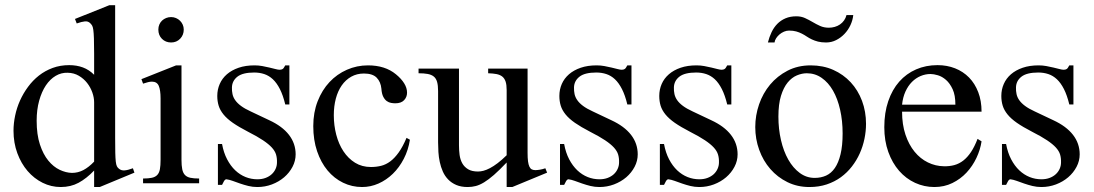

<svg xmlns="http://www.w3.org/2000/svg" viewBox="-20 -715 4267 749"><path d="M369.1 14.6H347.2V-49.8Q317.4 -18.6 286.6 -2Q255.9 14.6 216.8 14.6Q179.7 14.6 146.2 -2Q112.8 -18.6 87.6 -47.9Q62.5 -77.1 47.6 -117.4Q32.7 -157.7 32.7 -205.1Q32.7 -233.9 39.1 -264.2Q45.4 -294.4 58.1 -322.8Q70.8 -351.1 89.4 -376.2Q107.9 -401.4 131.8 -420.2Q155.8 -439 185.5 -450Q215.3 -460.9 250 -460.9Q279.3 -460.9 303.5 -451.9Q327.6 -442.9 347.2 -423.3V-506.3Q347.2 -543.5 346.4 -564.9Q345.7 -586.4 344 -598.4Q342.3 -610.4 339.4 -615.2Q336.4 -620.1 332 -624.5Q323.7 -632.8 311.3 -631.6Q298.8 -630.4 279.3 -623.5L272.5 -641.1L406.7 -694.8H429.2V-177.2Q429.2 -141.1 429.7 -119.4Q430.2 -97.7 431.6 -85Q433.1 -72.3 436 -66.4Q439 -60.5 444.3 -56.6Q453.1 -49.3 466.1 -50.3Q479 -51.3 498.5 -58.6L504.4 -41.5ZM347.2 -315.9Q347.2 -334.5 340.1 -354.5Q333 -374.5 319.8 -391.4Q306.6 -408.2 287.6 -419.4Q268.6 -430.7 244.1 -431.2Q219.2 -432.1 197.3 -419.2Q175.3 -406.2 158.9 -381.8Q142.6 -357.4 132.8 -322.3Q123 -287.1 123 -244.1Q123 -189.9 135.7 -151.4Q148.4 -112.8 168.5 -88.4Q188.5 -64 212.9 -52.5Q237.3 -41 260.7 -40.5Q284.2 -40.5 305.2 -51.5Q326.2 -62.5 347.2 -84.5Z M696.8 -599.6Q696.8 -578.6 682.9 -564Q668.9 -549.3 647.5 -549.3Q626 -549.3 611.8 -563.5Q597.7 -577.6 597.7 -599.6Q597.7 -610.4 601.6 -619.4Q605.5 -628.4 612.3 -634.8Q619.1 -641.1 628.2 -644.8Q637.2 -648.4 647.5 -648.4Q657.7 -648.4 666.7 -644.5Q675.8 -640.6 682.4 -634Q689 -627.4 692.9 -618.7Q696.8 -609.9 696.8 -599.6ZM538.1 0V-18.6Q559.1 -18.6 572.5 -21.5Q585.9 -24.4 593.5 -32.5Q601.1 -40.5 603.8 -54.9Q606.4 -69.3 606.4 -91.8V-331.1Q606.4 -363.3 599.4 -379.9Q592.3 -396.5 572.8 -396.5Q565.9 -396.5 557.6 -394.5Q549.3 -392.6 538.1 -388.7L531.7 -406.2L667 -460H688V-91.8Q688 -69.3 690.9 -54.9Q693.8 -40.5 701.4 -32.5Q709 -24.4 722.4 -21.5Q735.8 -18.6 756.8 -18.6V0Z M1133.3 -112.8Q1133.3 -87.4 1121.1 -64.2Q1108.9 -41 1088.4 -23.4Q1067.9 -5.9 1040.8 4.4Q1013.7 14.6 983.9 14.6Q965.8 14.6 949 10.5Q932.1 6.3 916.7 1Q901.4 -4.4 887.9 -9.3Q874.5 -14.2 863.3 -15.6Q857.9 -15.6 853.5 -7.8Q849.1 0 846.2 6.3H830.1V-153.3H846.2Q852.5 -119.1 866 -93.5Q879.4 -67.9 897.7 -50.5Q916 -33.2 938 -24.4Q960 -15.6 983.9 -15.6Q1002 -15.6 1016.1 -21Q1030.3 -26.4 1040 -35.4Q1049.8 -44.4 1055.2 -56.4Q1060.5 -68.4 1060.5 -81.5Q1061 -98.1 1056.9 -112.1Q1052.7 -126 1040.5 -139.4Q1028.3 -152.8 1006.1 -167.7Q983.9 -182.6 947.3 -201.2Q911.6 -219.7 888.4 -235.8Q865.2 -252 851.8 -268.6Q838.4 -285.2 833 -302.7Q827.6 -320.3 827.6 -340.8Q827.6 -365.7 837.2 -387.5Q846.7 -409.2 865.2 -425.3Q883.8 -441.4 910.9 -450.7Q938 -460 973.1 -460Q988.3 -460 1003.2 -457.3Q1018.1 -454.6 1031.2 -451.4Q1044.4 -448.2 1054.7 -445.6Q1064.9 -442.9 1070.8 -442.9Q1077.6 -442.9 1082.3 -445.6Q1086.9 -448.2 1092.8 -460H1108.9V-307.6H1092.8Q1084 -343.8 1071.8 -367.7Q1059.6 -391.6 1044.4 -405.8Q1029.3 -419.9 1011 -426Q992.7 -432.1 971.7 -432.1Q926.8 -432.1 906 -415.8Q885.3 -399.4 884.8 -373.5Q884.3 -360.4 887 -347.9Q889.6 -335.4 897.7 -324Q905.8 -312.5 920.2 -301.8Q934.6 -291 958 -280.3L1030.3 -246.1Q1081.1 -222.7 1107.2 -189Q1133.3 -155.3 1133.3 -112.8Z M1579.1 -169.9Q1572.8 -129.4 1555.2 -95.5Q1537.6 -61.5 1512.5 -37.1Q1487.3 -12.7 1456.5 1Q1425.8 14.6 1392.6 14.6Q1353 14.6 1318.4 -2.2Q1283.7 -19 1257.8 -50Q1231.9 -81.1 1217 -125Q1202.1 -168.9 1202.1 -223.1Q1202.1 -276.4 1219.2 -320.1Q1236.3 -363.8 1265.4 -394.8Q1294.4 -425.8 1333.3 -442.9Q1372.1 -460 1415.5 -460Q1482.4 -460 1524.4 -425.3Q1545.4 -408.2 1556.6 -390.1Q1567.9 -372.1 1567.9 -353.5Q1567.9 -336.4 1556.4 -324.2Q1544.9 -312 1522 -312Q1514.6 -312 1505.9 -313.5Q1497.1 -314.9 1489 -320.6Q1481 -326.2 1475.1 -337.6Q1469.2 -349.1 1467.8 -369.1Q1465.3 -395.5 1449.5 -411.9Q1433.6 -428.2 1399.9 -428.2Q1372.1 -428.2 1350.1 -415.8Q1328.1 -403.3 1313 -381.6Q1297.9 -359.9 1290 -330.1Q1282.2 -300.3 1282.2 -265.6Q1282.2 -226.1 1291.7 -189.5Q1301.3 -152.8 1319.8 -124.8Q1338.4 -96.7 1365.2 -80.1Q1392.1 -63.5 1427.2 -63.5Q1447.8 -63.5 1466.6 -68.1Q1485.4 -72.8 1502.4 -85.4Q1519.5 -98.1 1535.4 -120.4Q1551.3 -142.6 1565.9 -177.2Z M1978.5 14.6H1956.5V-81.1Q1928.2 -51.3 1907 -32.7Q1885.7 -14.2 1868.4 -3.7Q1851.1 6.8 1835.9 10.7Q1820.8 14.6 1804.7 14.6Q1778.8 14.6 1760 6.6Q1741.2 -1.5 1728.3 -14.9Q1715.3 -28.3 1707.5 -45.9Q1699.7 -63.5 1695.6 -82.8Q1691.4 -102.1 1690.2 -122.1Q1689 -142.1 1689 -159.7V-359.9Q1689 -381.8 1685.1 -395.5Q1681.2 -409.2 1672.1 -416.5Q1663.1 -423.8 1648.4 -426.5Q1633.8 -429.2 1612.8 -429.2V-447.3H1770.5V-147.9Q1770.5 -128.9 1772.9 -110.6Q1775.4 -92.3 1783.4 -77.9Q1791.5 -63.5 1806.2 -54.7Q1820.8 -45.9 1844.7 -45.9Q1854.5 -45.9 1866 -48.8Q1877.4 -51.8 1891.4 -59.1Q1905.3 -66.4 1921.4 -78.6Q1937.5 -90.8 1956.5 -109.4V-363.8Q1956.5 -384.3 1952.4 -396.7Q1948.2 -409.2 1939.5 -416.3Q1930.7 -423.3 1917 -426Q1903.3 -428.7 1884.3 -429.2V-447.3H2038.1V-118.7Q2038.1 -98.6 2039.8 -85.7Q2041.5 -72.8 2045.2 -64.9Q2048.8 -57.1 2054.7 -54.2Q2060.5 -51.3 2068.4 -51.3Q2075.2 -51.3 2085.9 -53Q2096.7 -54.7 2107.4 -58.6L2114.3 -41.5Z M2467.8 -112.8Q2467.8 -87.4 2455.6 -64.2Q2443.4 -41 2422.9 -23.4Q2402.3 -5.9 2375.2 4.4Q2348.1 14.6 2318.4 14.6Q2300.3 14.6 2283.4 10.5Q2266.6 6.3 2251.2 1Q2235.8 -4.4 2222.4 -9.3Q2209 -14.2 2197.8 -15.6Q2192.4 -15.6 2188 -7.8Q2183.6 0 2180.7 6.3H2164.6V-153.3H2180.7Q2187 -119.1 2200.4 -93.5Q2213.9 -67.9 2232.2 -50.5Q2250.5 -33.2 2272.5 -24.4Q2294.4 -15.6 2318.4 -15.6Q2336.4 -15.6 2350.6 -21Q2364.7 -26.4 2374.5 -35.4Q2384.3 -44.4 2389.6 -56.4Q2395 -68.4 2395 -81.5Q2395.5 -98.1 2391.4 -112.1Q2387.2 -126 2375 -139.4Q2362.8 -152.8 2340.6 -167.7Q2318.4 -182.6 2281.7 -201.2Q2246.1 -219.7 2222.9 -235.8Q2199.7 -252 2186.3 -268.6Q2172.9 -285.2 2167.5 -302.7Q2162.1 -320.3 2162.1 -340.8Q2162.1 -365.7 2171.6 -387.5Q2181.2 -409.2 2199.7 -425.3Q2218.3 -441.4 2245.4 -450.7Q2272.5 -460 2307.6 -460Q2322.8 -460 2337.6 -457.3Q2352.5 -454.6 2365.7 -451.4Q2378.9 -448.2 2389.2 -445.6Q2399.4 -442.9 2405.3 -442.9Q2412.1 -442.9 2416.7 -445.6Q2421.4 -448.2 2427.2 -460H2443.4V-307.6H2427.2Q2418.5 -343.8 2406.2 -367.7Q2394 -391.6 2378.9 -405.8Q2363.8 -419.9 2345.5 -426Q2327.1 -432.1 2306.2 -432.1Q2261.2 -432.1 2240.5 -415.8Q2219.7 -399.4 2219.2 -373.5Q2218.8 -360.4 2221.4 -347.9Q2224.1 -335.4 2232.2 -324Q2240.2 -312.5 2254.6 -301.8Q2269 -291 2292.5 -280.3L2364.7 -246.1Q2415.5 -222.7 2441.7 -189Q2467.8 -155.3 2467.8 -112.8Z M2857.4 -112.8Q2857.4 -87.4 2845.2 -64.2Q2833 -41 2812.5 -23.4Q2792 -5.9 2764.9 4.4Q2737.8 14.6 2708 14.6Q2689.9 14.6 2673.1 10.5Q2656.2 6.3 2640.9 1Q2625.5 -4.4 2612.1 -9.3Q2598.6 -14.2 2587.4 -15.6Q2582 -15.6 2577.6 -7.8Q2573.2 0 2570.3 6.3H2554.2V-153.3H2570.3Q2576.7 -119.1 2590.1 -93.5Q2603.5 -67.9 2621.8 -50.5Q2640.1 -33.2 2662.1 -24.4Q2684.1 -15.6 2708 -15.6Q2726.1 -15.6 2740.2 -21Q2754.4 -26.4 2764.2 -35.4Q2773.9 -44.4 2779.3 -56.4Q2784.7 -68.4 2784.7 -81.5Q2785.2 -98.1 2781 -112.1Q2776.9 -126 2764.6 -139.4Q2752.4 -152.8 2730.2 -167.7Q2708 -182.6 2671.4 -201.2Q2635.7 -219.7 2612.5 -235.8Q2589.4 -252 2575.9 -268.6Q2562.5 -285.2 2557.1 -302.7Q2551.8 -320.3 2551.8 -340.8Q2551.8 -365.7 2561.3 -387.5Q2570.8 -409.2 2589.4 -425.3Q2607.9 -441.4 2635 -450.7Q2662.1 -460 2697.3 -460Q2712.4 -460 2727.3 -457.3Q2742.2 -454.6 2755.4 -451.4Q2768.6 -448.2 2778.8 -445.6Q2789.1 -442.9 2794.9 -442.9Q2801.8 -442.9 2806.4 -445.6Q2811 -448.2 2816.9 -460H2833V-307.6H2816.9Q2808.1 -343.8 2795.9 -367.7Q2783.7 -391.6 2768.6 -405.8Q2753.4 -419.9 2735.1 -426Q2716.8 -432.1 2695.8 -432.1Q2650.9 -432.1 2630.1 -415.8Q2609.4 -399.4 2608.9 -373.5Q2608.4 -360.4 2611.1 -347.9Q2613.8 -335.4 2621.8 -324Q2629.9 -312.5 2644.3 -301.8Q2658.7 -291 2682.1 -280.3L2754.4 -246.1Q2805.2 -222.7 2831.3 -189Q2857.4 -155.3 2857.4 -112.8Z M3358.4 -231.9Q3358.4 -203.1 3352.3 -173.6Q3346.2 -144 3334 -116.7Q3321.8 -89.4 3303.2 -65.4Q3284.7 -41.5 3260.3 -23.7Q3235.8 -5.9 3205.1 4.4Q3174.3 14.6 3137.7 14.6Q3090.8 14.6 3052 -4.4Q3013.2 -23.4 2985.1 -55.7Q2957 -87.9 2941.7 -130.4Q2926.3 -172.9 2926.3 -219.2Q2926.3 -264.6 2941.2 -307.9Q2956.1 -351.1 2984.1 -384.8Q3012.2 -418.5 3052.2 -439.2Q3092.3 -460 3142.6 -460Q3190.9 -460 3230.5 -442.4Q3270 -424.8 3298.6 -394Q3327.1 -363.3 3342.8 -321.5Q3358.4 -279.8 3358.4 -231.9ZM3267.1 -194.3Q3267.1 -244.1 3257.3 -287.1Q3247.6 -330.1 3229.5 -361.6Q3211.4 -393.1 3185.5 -411.1Q3159.7 -429.2 3127.4 -429.2Q3108.4 -429.2 3088.6 -420.9Q3068.8 -412.6 3052.7 -393.1Q3036.6 -373.5 3026.6 -341.1Q3016.6 -308.6 3016.6 -259.8Q3016.6 -211.9 3026.6 -168.5Q3036.6 -125 3055.2 -92.3Q3073.7 -59.6 3099.9 -40.3Q3126 -21 3158.2 -21Q3182.6 -21 3202.6 -30Q3222.7 -39.1 3236.8 -59.6Q3251 -80.1 3259 -113.3Q3267.1 -146.5 3267.1 -194.3ZM3308.6 -656.2Q3306.6 -636.2 3297.6 -616.9Q3288.6 -597.7 3274.4 -582.8Q3260.3 -567.9 3241.9 -558.6Q3223.6 -549.3 3202.6 -549.3Q3184.6 -549.3 3171.1 -552.7Q3157.7 -556.2 3147 -561.3Q3136.2 -566.4 3127.2 -572.5Q3118.2 -578.6 3108.2 -583.7Q3098.1 -588.9 3086.2 -592.3Q3074.2 -595.7 3058.1 -595.7Q3048.3 -595.7 3038.6 -591.6Q3028.8 -587.4 3021 -580.8Q3013.2 -574.2 3007.8 -565.9Q3002.4 -557.6 3001.5 -549.3H2975.6Q2981 -570.8 2990 -589.6Q2999 -608.4 3012.5 -622.1Q3025.9 -635.7 3044.4 -643.6Q3063 -651.4 3086.4 -651.4Q3105.5 -651.4 3120.4 -644.5Q3135.3 -637.7 3149.7 -629.2Q3164.1 -620.6 3179.2 -613.8Q3194.3 -606.9 3213.4 -606.9Q3225.1 -606.9 3236.3 -610.1Q3247.6 -613.3 3256.8 -619.6Q3266.1 -626 3272.7 -635.3Q3279.3 -644.5 3282.2 -656.2Z M3809.1 -163.6Q3804.2 -130.9 3789.1 -98.9Q3773.9 -66.9 3750.5 -41.7Q3727.1 -16.6 3695.3 -1Q3663.6 14.6 3625 14.6Q3585.4 14.6 3549.8 -1.7Q3514.2 -18.1 3487.5 -48.6Q3460.9 -79.1 3445.3 -122.3Q3429.7 -165.5 3429.7 -218.8Q3429.7 -275.4 3445.1 -320.3Q3460.4 -365.2 3488 -396.5Q3515.6 -427.7 3553.7 -444.3Q3591.8 -460.9 3637.2 -460.9Q3674.3 -460.9 3705.8 -448.5Q3737.3 -436 3760.3 -412.6Q3783.2 -389.2 3796.1 -355.5Q3809.1 -321.8 3809.1 -279.3H3499Q3499 -229.5 3512.2 -189.9Q3525.4 -150.4 3547.9 -123Q3570.3 -95.7 3599.9 -81.3Q3629.4 -66.9 3662.1 -66.4Q3684.1 -65.9 3702.9 -71Q3721.7 -76.2 3737.8 -88.6Q3753.9 -101.1 3767.8 -121.8Q3781.7 -142.6 3793.5 -173.3ZM3707 -306.6Q3707 -343.8 3696.3 -366.9Q3685.5 -390.1 3670.4 -403.3Q3655.3 -416.5 3638.7 -421.4Q3622.1 -426.3 3609.9 -426.3Q3590.3 -426.3 3571.5 -418.5Q3552.7 -410.6 3537.6 -395.5Q3522.5 -380.4 3512.2 -357.9Q3502 -335.4 3499 -306.6Z M4191.9 -112.8Q4191.9 -87.4 4179.7 -64.2Q4167.5 -41 4147 -23.4Q4126.5 -5.9 4099.4 4.4Q4072.3 14.6 4042.5 14.6Q4024.4 14.6 4007.6 10.5Q3990.7 6.3 3975.3 1Q3960 -4.4 3946.5 -9.3Q3933.1 -14.2 3921.9 -15.6Q3916.5 -15.6 3912.1 -7.8Q3907.7 0 3904.8 6.3H3888.7V-153.3H3904.8Q3911.1 -119.1 3924.6 -93.5Q3938 -67.9 3956.3 -50.5Q3974.6 -33.2 3996.6 -24.4Q4018.6 -15.6 4042.5 -15.6Q4060.5 -15.6 4074.7 -21Q4088.9 -26.4 4098.6 -35.4Q4108.4 -44.4 4113.8 -56.4Q4119.1 -68.4 4119.1 -81.5Q4119.6 -98.1 4115.5 -112.1Q4111.3 -126 4099.1 -139.4Q4086.9 -152.8 4064.7 -167.7Q4042.5 -182.6 4005.9 -201.2Q3970.2 -219.7 3947 -235.8Q3923.8 -252 3910.4 -268.6Q3897 -285.2 3891.6 -302.7Q3886.2 -320.3 3886.2 -340.8Q3886.2 -365.7 3895.8 -387.5Q3905.3 -409.2 3923.8 -425.3Q3942.4 -441.4 3969.5 -450.7Q3996.6 -460 4031.7 -460Q4046.9 -460 4061.8 -457.3Q4076.7 -454.6 4089.8 -451.4Q4103 -448.2 4113.3 -445.6Q4123.5 -442.9 4129.4 -442.9Q4136.2 -442.9 4140.9 -445.6Q4145.5 -448.2 4151.4 -460H4167.5V-307.6H4151.4Q4142.6 -343.8 4130.4 -367.7Q4118.2 -391.6 4103 -405.8Q4087.9 -419.9 4069.6 -426Q4051.3 -432.1 4030.3 -432.1Q3985.4 -432.1 3964.6 -415.8Q3943.8 -399.4 3943.4 -373.5Q3942.9 -360.4 3945.6 -347.9Q3948.2 -335.4 3956.3 -324Q3964.4 -312.5 3978.8 -301.8Q3993.2 -291 4016.6 -280.3L4088.9 -246.1Q4139.6 -222.7 4165.8 -189Q4191.9 -155.3 4191.9 -112.8Z"/></svg>

Font: Doulos SIL Am
Style: Regular
Weight: 400
Designer: Walt Agee, Victor Gaultney, Peter Martin, Debbi Hosken, Becca Hirsbrunner
Foundry: SIL International
Version: Version 5.000